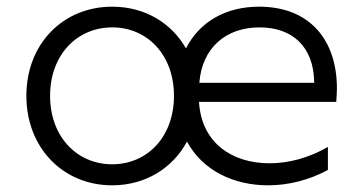

<svg xmlns="http://www.w3.org/2000/svg" viewBox="-20 -550 1078 575"><path d="M316 5C415 5 497 -46 540 -126C587 -39 680 5 783 5C845 5 906 -11 962 -41V-110C905 -77 844 -61 787 -61C674 -61 583 -123 576 -245H987C988 -259 989 -272 989 -285C989 -431 907 -530 756 -530C655 -530 577 -484 537 -405C493 -482 413 -530 316 -530C169 -530 59 -419 59 -263C59 -107 169 5 316 5ZM316 -58C211 -58 130 -140 130 -263C130 -386 211 -468 316 -468C421 -468 501 -386 501 -263C501 -140 421 -58 316 -58ZM921 -302H577C585 -407 657 -468 757 -468C855 -468 920 -411 921 -302Z"/></svg>

Font: Chess Sans
Style: Regular
Weight: 400
Designer: Wolf Bōese
Foundry: Wolf Bōese
Version: Version 7.223;Glyphs 3.3 (3306)